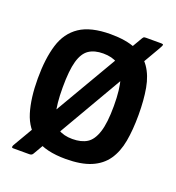

<svg xmlns="http://www.w3.org/2000/svg" viewBox="-139 -834 910 994"><g transform="rotate(20 316.5 -336.5)"><path d="M155 37Q152 43 147.5 46.5Q143 50 134 50H44Q38 50 37.5 45.5Q37 41 40 35L477 -713Q482 -721 485.5 -722Q489 -723 495 -723H580Q590 -723 590.5 -718.5Q591 -714 580 -695ZM41 -334Q41 -443 64.5 -520Q88 -597 148.5 -637.5Q209 -678 318 -678Q403 -678 457.5 -655Q512 -632 542.5 -588Q573 -544 584.5 -480Q596 -416 596 -334Q596 -252 584.5 -188.5Q573 -125 542.5 -81Q512 -37 457.5 -14Q403 9 318 9Q209 9 148.5 -31.5Q88 -72 64.5 -148.5Q41 -225 41 -334ZM178 -334Q178 -241 192.5 -190Q207 -139 237.5 -119.5Q268 -100 316 -100Q365 -100 396 -119.5Q427 -139 443.5 -190Q460 -241 460 -334Q460 -428 443.5 -479.5Q427 -531 396 -551Q365 -571 316 -571Q268 -571 237.5 -550.5Q207 -530 192.5 -479Q178 -428 178 -334Z"/></g></svg>

Font: Glory Thin
Style: Bold
Weight: 700
Version: Version 1.011